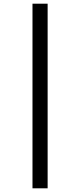

<svg xmlns="http://www.w3.org/2000/svg" viewBox="-20 -731 432 1040"><path d="M156 289V-711H238V289Z"/></svg>

Font: EauTestText Semibold
Style: Regular
Weight: 600
Designer: Christian Thalmann (Catharsis Fonts)
Version: Version 0.001;PS 000.001;hotconv 1.0.88;makeotf.lib2.5.64775